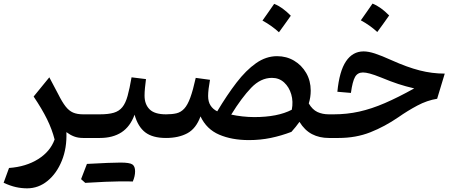

<svg xmlns="http://www.w3.org/2000/svg" viewBox="-20 -761 2527 1059"><path d="M252 -334.5 301.3 -241.2Q322.8 -198.2 341.6 -174.1Q360.4 -149.9 383.1 -140.1Q405.8 -130.4 438.5 -130.4H439V0H438.5Q410.2 0 388.2 -8.5Q366.2 -17.1 346.2 -32.2Q349.6 55.2 321 125.5Q292.5 195.8 242.2 236.8Q191.9 277.8 129.4 277.8Q98.6 277.8 67.9 271Q37.1 264.2 0 247.1L29.8 165.5Q123.5 158.7 190.4 116.7Q257.3 74.7 281.2 8.3Q267.1 -47.4 239.5 -103.5Q211.9 -159.7 165.5 -228.5Z M693.8 239.7H632.3Q582 239.7 450.2 247.6L427.2 227.1Q443.8 184.1 459.5 143.1Q593.3 135.7 644.3 135.7Q695.3 135.7 710.2 146Q725.1 156.2 725.1 183.8Q725.1 211.4 712.4 240.2Q705.6 239.7 693.8 239.7ZM439 0Q429.7 0 425.3 -7.8Q420.9 -15.6 420.9 -34.7V-95.7Q420.9 -114.7 425.3 -122.6Q429.7 -130.4 439 -130.4H530.3Q578.1 -130.4 607.7 -139.2Q637.2 -147.9 655 -170.2Q672.9 -192.4 683.8 -232.2Q694.8 -272 705.6 -334.5L785.2 -324.7Q781.7 -298.3 779.5 -275.4Q777.3 -252.4 777.3 -233.4Q777.3 -186 804.9 -158.2Q832.5 -130.4 895.5 -130.4H896V0H895.5Q821.8 0 781.2 -31Q740.7 -62 722.2 -128.4Q698.2 -62.5 650.1 -31.2Q602.1 0 530.8 0Z M1508.3 -451.2Q1560.1 -451.2 1602.1 -426.3Q1644 -401.4 1668.9 -358.4Q1693.8 -315.4 1693.8 -261.2Q1693.8 -224.6 1683.1 -190.4Q1703.1 -156.2 1730.7 -143.3Q1758.3 -130.4 1793.9 -130.4H1794.4V0H1793.9Q1741.7 0 1700.9 -21.2Q1660.2 -42.5 1631.8 -88.9Q1622.1 -75.2 1611.1 -61.5Q1600.1 -47.9 1587.4 -33.7Q1531.2 -12.2 1473.4 -0.2Q1415.5 11.7 1353 11.7Q1258.8 11.7 1189 -18.3Q1119.1 -48.3 1085.9 -119.1Q1061.5 -51.8 1013.2 -25.9Q964.8 0 896 0Q886.7 0 882.3 -7.8Q877.9 -15.6 877.9 -34.7V-95.7Q877.9 -114.7 882.3 -122.6Q886.7 -130.4 896 -130.4Q929.7 -130.4 953.9 -136.2Q978 -142.1 996.3 -161.9Q1014.6 -181.6 1029.5 -222.2Q1044.4 -262.7 1059.6 -331.5L1138.2 -320.8Q1133.3 -293.9 1130.6 -271.2Q1127.9 -248.5 1127.9 -231.4Q1127.9 -199.7 1141.4 -179Q1154.8 -158.2 1178.2 -147Q1231.9 -236.8 1284.4 -305.2Q1336.9 -373.5 1392.1 -412.4Q1447.3 -451.2 1508.3 -451.2ZM1480 -331.5Q1418 -331.5 1365.5 -276.9Q1313 -222.2 1255.4 -128.9Q1284.2 -122.6 1317.6 -118.9Q1351.1 -115.2 1382.3 -115.2Q1511.7 -115.2 1589.4 -155.8Q1598.1 -200.7 1586.4 -240.7Q1574.7 -280.8 1547.1 -306.2Q1519.5 -331.5 1480 -331.5ZM1492.2 -739.7Q1515.6 -730.5 1538.6 -713.9Q1561.5 -697.3 1584 -674.3Q1568.4 -651.9 1552 -629.2Q1535.6 -606.4 1518.6 -583Q1477.5 -620.6 1427.7 -647.5Q1444.3 -670.9 1460.2 -693.6Q1476.1 -716.3 1492.2 -739.7Z M1985.4 -477.5Q2012.2 -477.5 2048.1 -465.8Q2084 -454.1 2140.1 -428.7Q2226.1 -390.1 2294.7 -372.6Q2363.3 -355 2433.1 -355L2391.1 -216.3Q2335.9 -207.5 2281.5 -178.5Q2227.1 -149.4 2177.7 -114.7Q2102.5 -63 2022.9 -31.5Q1943.4 0 1847.2 0H1794.4Q1785.2 0 1780.8 -7.8Q1776.4 -15.6 1776.4 -34.7V-95.7Q1776.4 -114.7 1780.8 -122.6Q1785.2 -130.4 1794.4 -130.4H1821.3Q1893.6 -130.4 1961.4 -145.5Q2029.3 -160.6 2102.8 -192.4Q2176.3 -224.1 2264.6 -273.4Q2216.3 -284.7 2176.3 -297.9Q2136.2 -311 2082 -333.5Q2043 -349.1 2020 -355.2Q1997.1 -361.3 1981.9 -361.3Q1952.6 -361.3 1938.5 -336.9Q1924.3 -312.5 1915.5 -248.5L1840.8 -254.9Q1851.6 -368.2 1888.4 -422.9Q1925.3 -477.5 1985.4 -477.5ZM2034.7 -741.2Q2058.1 -731.9 2081.1 -715.3Q2104 -698.7 2126.5 -675.8Q2110.8 -653.3 2094.5 -630.6Q2078.1 -607.9 2061 -584.5Q2020 -622.1 1970.2 -648.9Q1986.8 -672.4 2002.7 -695.1Q2018.6 -717.8 2034.7 -741.2Z"/></svg>

Font: Pinar SemiBold
Style: Regular
Weight: 600
Designer: Amin Abedi
Version: Version 3.000